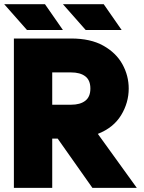

<svg xmlns="http://www.w3.org/2000/svg" viewBox="-33 -909 696 929"><path d="M34.2 0V-722.7H311Q405.3 -722.7 467 -688Q528.8 -653.3 559.3 -598.1Q589.8 -543 589.8 -480.5Q589.8 -412.1 553 -351.6Q516.1 -291 440.4 -261.2L628.9 0H414.1L246.1 -238.3H219.7V0ZM219.7 -558.6V-402.3H311Q355 -402.3 379.6 -421.4Q404.3 -440.4 404.3 -480.5Q404.3 -521 379.6 -539.8Q355 -558.6 311 -558.6ZM97.7 -763.7 -12.7 -888.7H184.6L271.5 -763.7ZM381.8 -763.7 271.5 -888.7H468.8L555.7 -763.7Z"/></svg>

Font: Giphurs Black
Style: Regular
Weight: 900
Version: Version 0.920; ttfautohint (v1.8.4.7-5d5b)